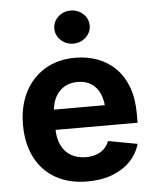

<svg xmlns="http://www.w3.org/2000/svg" viewBox="-54 -814 705 870"><g transform="rotate(-5 298.0 -379.0)"><path d="M309.3 10.7Q225.7 10.7 165.2 -23.6Q104.6 -57.8 72.2 -120.8Q39.7 -183.8 39.7 -270.1Q39.7 -354.4 72 -418Q104.2 -481.5 163.2 -517.1Q222.2 -552.7 301.9 -552.7Q355.4 -552.7 401.9 -535.7Q448.3 -518.7 483.4 -484.3Q518.5 -449.9 538.2 -398Q557.9 -346 557.9 -275.8V-234.7H99.8V-326.9H486.6L418.1 -302.2Q418.1 -344.8 405.1 -376.3Q392.1 -407.7 366.5 -425.1Q341 -442.4 303 -442.4Q265 -442.4 238.5 -424.9Q212.1 -407.3 198.3 -377.2Q184.5 -347.1 184.5 -308.7V-243.8Q184.5 -196.4 200.3 -164.2Q216.2 -132 244.9 -115.8Q273.7 -99.6 311.6 -99.6Q337.2 -99.6 358.2 -106.9Q379.2 -114.2 394.3 -128.5Q409.3 -142.9 417.2 -163.8L549.6 -139.3Q536.4 -94.1 503.8 -60.4Q471.1 -26.6 422 -8Q372.8 10.7 309.3 10.7ZM299.4 -617.1Q266.4 -617.1 242.8 -639.2Q219.2 -661.3 219.2 -692.2Q219.2 -723.8 242.8 -745.7Q266.4 -767.5 299.4 -767.5Q332.7 -767.5 356.3 -745.7Q380 -723.9 380 -692.3Q380 -661.3 356.3 -639.2Q332.7 -617.1 299.4 -617.1Z"/></g></svg>

Font: Inter Variable LoSnoCo
Style: Regular
Weight: 400
Designer: Rasmus Andersson
Foundry: rsms
Version: Version 4.000;git-a52131595; featfreeze: case,dlig,ss01,ss02